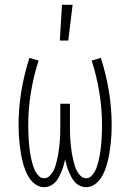

<svg xmlns="http://www.w3.org/2000/svg" viewBox="-20 -768 540 796"><path d="M163 8Q144 8 128 -3Q112 -14 101.5 -30Q91 -46 84.5 -63.5Q78 -81 73.5 -99Q69 -117 66 -136Q63 -155 61 -173.5Q59 -192 58 -211Q57 -230 57 -249Q57 -320 68.5 -390Q80 -460 102 -528L140 -517Q119 -452 108 -384Q97 -316 97 -248Q97 -236 97.5 -223.5Q98 -211 98.5 -199Q99 -187 100 -175Q101 -163 102.5 -151Q104 -139 106 -127Q108 -115 111 -103Q114 -91 117.5 -79.5Q121 -68 127 -57Q133 -46 142 -37.5Q151 -29 163 -29Q176 -29 185.5 -38.5Q195 -48 201 -59Q207 -70 210.5 -82.5Q214 -95 217 -107.5Q220 -120 222 -132.5Q224 -145 225.5 -158Q227 -171 228 -183.5Q229 -196 229.5 -209Q230 -222 230 -234.5Q230 -247 230 -260V-338H270V-260Q270 -247 270 -234.5Q270 -222 270.5 -209Q271 -196 272 -183.5Q273 -171 274.5 -158Q276 -145 278 -132.5Q280 -120 283 -107.5Q286 -95 289.5 -82.5Q293 -70 299 -59Q305 -48 314.5 -38.5Q324 -29 337 -29Q349 -29 358 -37.5Q367 -46 373 -57Q379 -68 382.5 -79.5Q386 -91 389 -103Q392 -115 394 -127Q396 -139 397.5 -151Q399 -163 400 -175Q401 -187 401.5 -199Q402 -211 402.5 -223.5Q403 -236 403 -248Q403 -316 392 -384Q381 -452 360 -517L398 -528Q420 -460 431.5 -390Q443 -320 443 -249Q443 -230 442 -211Q441 -192 439 -173.5Q437 -155 434 -136Q431 -117 426.5 -99Q422 -81 415.5 -63.5Q409 -46 398.5 -30Q388 -14 372 -3Q356 8 337 8Q324 8 312 2.5Q300 -3 291 -12.5Q282 -22 276 -33.5Q270 -45 265 -57Q260 -69 256.5 -81.5Q253 -94 250 -107Q247 -94 243.5 -81.5Q240 -69 235 -57Q230 -45 224 -33.5Q218 -22 209 -12.5Q200 -3 188 2.5Q176 8 163 8ZM228 -600 237 -748H281L263 -600Z"/></svg>

Font: Iosevka Curly Slab Extralight
Style: Regular
Weight: 200
Monospace: yes
Designer: Belleve Invis
Foundry: Belleve Invis
Version: Version 22.1.2; ttfautohint (v1.8.4)